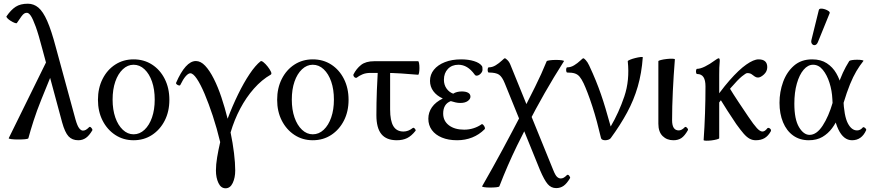

<svg xmlns="http://www.w3.org/2000/svg" viewBox="-20 -745 4694 1035"><path d="M402 11Q369 11 349.5 -10Q330 -31 315 -85L209 -478Q188 -559 172.5 -601.5Q157 -644 146 -660Q135 -676 125 -676Q117 -676 110.5 -672Q104 -668 95.5 -656.5Q87 -645 71 -621Q69 -618 59.5 -621.5Q50 -625 38.5 -632Q27 -639 20 -646.5Q13 -654 15 -657Q39 -692 64.5 -708.5Q90 -725 130 -725Q162 -725 187 -704Q212 -683 234.5 -632Q257 -581 281 -490L387 -101Q397 -66 407 -53.5Q417 -41 427 -41Q435 -41 442.5 -45Q450 -49 460 -59Q464 -63 468.5 -59.5Q473 -56 476 -51Q479 -46 478 -43Q461 -14 443 -1.5Q425 11 402 11ZM27 0 247 -447 275 -386 203 -209Q178 -147 161 -94Q144 -41 133 0Q132 4 115 5.5Q98 7 77 7Q56 7 41 5Q26 3 27 0Z M700 11Q645 11 601.5 -17.5Q558 -46 533 -95Q508 -144 508 -207Q508 -270 533 -319.5Q558 -369 601.5 -397Q645 -425 700 -425Q756 -425 799.5 -397Q843 -369 868 -319.5Q893 -270 893 -207Q893 -144 868 -95Q843 -46 799.5 -17.5Q756 11 700 11ZM700 -21Q733 -21 759 -45.5Q785 -70 799.5 -112Q814 -154 814 -208Q814 -263 799.5 -305Q785 -347 759 -371.5Q733 -396 700 -396Q668 -396 642 -371.5Q616 -347 601.5 -305Q587 -263 587 -208Q587 -154 601.5 -112Q616 -70 642 -45.5Q668 -21 700 -21Z M1196 270Q1171 270 1157.5 241.5Q1144 213 1144 174Q1144 142 1150.5 103Q1157 64 1167 21Q1149 -54 1127 -120.5Q1105 -187 1083 -239Q1061 -291 1041 -320.5Q1021 -350 1006 -350Q995 -350 981 -334Q967 -318 952 -287Q950 -283 944 -284.5Q938 -286 933 -290Q928 -294 929 -298Q954 -356 981 -386Q1008 -416 1036 -416Q1062 -416 1086 -390.5Q1110 -365 1132.5 -320.5Q1155 -276 1173.5 -220.5Q1192 -165 1207 -105Q1233 -174 1263.5 -236.5Q1294 -299 1325.5 -346Q1357 -393 1385 -415Q1390 -418 1401 -409Q1412 -400 1423 -386Q1434 -372 1440 -359.5Q1446 -347 1440 -343Q1391 -315 1349 -267.5Q1307 -220 1275 -159.5Q1243 -99 1223 -31Q1235 27 1241.5 80.5Q1248 134 1248 174Q1248 213 1234.5 241.5Q1221 270 1196 270Z M1666 11Q1611 11 1567.5 -17.5Q1524 -46 1499 -95Q1474 -144 1474 -207Q1474 -270 1499 -319.5Q1524 -369 1567.5 -397Q1611 -425 1666 -425Q1722 -425 1765.5 -397Q1809 -369 1834 -319.5Q1859 -270 1859 -207Q1859 -144 1834 -95Q1809 -46 1765.5 -17.5Q1722 11 1666 11ZM1666 -21Q1699 -21 1725 -45.5Q1751 -70 1765.5 -112Q1780 -154 1780 -208Q1780 -263 1765.5 -305Q1751 -347 1725 -371.5Q1699 -396 1666 -396Q1634 -396 1608 -371.5Q1582 -347 1567.5 -305Q1553 -263 1553 -208Q1553 -154 1567.5 -112Q1582 -70 1608 -45.5Q1634 -21 1666 -21Z M2119 11Q2063 11 2036 -22Q2009 -55 2009 -124Q2009 -190 2011.5 -257Q2014 -324 2018 -391H2083V-155Q2083 -94 2100.5 -65Q2118 -36 2155 -36Q2181 -36 2205 -55Q2209 -58 2213 -54.5Q2217 -51 2219.5 -46.5Q2222 -42 2220 -40Q2198 -12 2174.5 -0.5Q2151 11 2119 11ZM1904 -327Q1901 -324 1895.5 -326Q1890 -328 1887 -333.5Q1884 -339 1885 -343Q1901 -375 1926.5 -395Q1952 -415 1997 -415H2234Q2237 -415 2239 -404Q2241 -393 2241 -378.5Q2241 -364 2239 -353Q2237 -342 2234 -342Q2188 -346 2142.5 -349Q2097 -352 2051 -352H1977Q1952 -352 1933.5 -344Q1915 -336 1904 -327Z M2444 11Q2397 11 2362 -3.5Q2327 -18 2308 -44Q2289 -70 2289 -105Q2289 -139 2308.5 -167Q2328 -195 2367 -214Q2334 -229 2316 -253.5Q2298 -278 2298 -309Q2298 -343 2319 -369Q2340 -395 2378 -410Q2416 -425 2466 -425Q2505 -425 2535.5 -415.5Q2566 -406 2578 -389Q2580 -386 2580.5 -381Q2581 -376 2581 -369Q2581 -358 2570.5 -347.5Q2560 -337 2548 -337Q2547 -337 2543.5 -338.5Q2540 -340 2538 -344Q2519 -370 2497.5 -383Q2476 -396 2451 -396Q2416 -396 2394.5 -373.5Q2373 -351 2373 -315Q2373 -288 2387 -268Q2401 -248 2423 -240Q2432 -246 2444 -249Q2456 -252 2469 -252Q2491 -252 2503.5 -245Q2516 -238 2516 -224Q2516 -211 2501.5 -200.5Q2487 -190 2461 -190Q2448 -190 2435.5 -193Q2423 -196 2410 -200Q2389 -192 2379 -175Q2369 -158 2369 -133Q2369 -93 2400 -69.5Q2431 -46 2482 -46Q2508 -46 2532 -53.5Q2556 -61 2576 -75Q2579 -78 2584.5 -72.5Q2590 -67 2593 -59.5Q2596 -52 2592 -48Q2563 -19 2525.5 -4Q2488 11 2444 11Z M2579 259Q2637 158 2689 61.5Q2741 -35 2793 -135Q2829 -206 2864 -276Q2899 -346 2927 -415Q2929 -418 2944 -420Q2959 -422 2977.5 -422Q2996 -422 3009 -420Q3022 -418 3020 -415Q2965 -329 2916 -243Q2867 -157 2823 -71Q2794 -15 2767.5 39.5Q2741 94 2717.5 148Q2694 202 2672 259Q2671 263 2655.5 264.5Q2640 266 2621.5 266Q2603 266 2590 264Q2577 262 2579 259ZM2978 269Q2951 269 2932.5 247.5Q2914 226 2891 172L2701 -296Q2687 -331 2670 -342.5Q2653 -354 2615 -354Q2611 -354 2609.5 -361Q2608 -368 2609.5 -375Q2611 -382 2615 -382Q2634 -382 2652 -393Q2670 -404 2686 -419Q2698 -431 2702 -431Q2705 -431 2715.5 -421Q2726 -411 2733 -392L2962 171Q2973 199 2982.5 208Q2992 217 3003 217Q3011 217 3018.5 213Q3026 209 3036 199Q3042 194 3048.5 202.5Q3055 211 3053 215Q3036 244 3018.5 256.5Q3001 269 2978 269Z M3242 11Q3235 11 3228.5 8.5Q3222 6 3220 0Q3210 -43 3198 -87.5Q3186 -132 3173 -172Q3160 -212 3147.5 -244.5Q3135 -277 3126 -296Q3115 -319 3104.5 -331.5Q3094 -344 3079 -349Q3064 -354 3038 -354Q3034 -354 3032.5 -361Q3031 -368 3032.5 -375Q3034 -382 3038 -382Q3057 -382 3075 -393Q3093 -404 3109 -419Q3121 -431 3125 -431Q3128 -431 3137.5 -421Q3147 -411 3156 -392Q3177 -347 3192 -310Q3207 -273 3219.5 -237Q3232 -201 3244.5 -159Q3257 -117 3272 -63Q3316 -138 3345.5 -225Q3375 -312 3364 -415Q3364 -418 3376 -423Q3388 -428 3404 -432Q3420 -436 3432.5 -437.5Q3445 -439 3445 -436Q3439 -351 3418 -278.5Q3397 -206 3360.5 -138.5Q3324 -71 3272 0Q3268 5 3259.5 8Q3251 11 3242 11Z M3610 11Q3575 11 3552 -11.5Q3529 -34 3529 -78V-415Q3529 -418 3542.5 -421.5Q3556 -425 3574 -427Q3592 -429 3605 -428.5Q3618 -428 3618 -425Q3611 -338 3607 -253.5Q3603 -169 3603 -97Q3603 -42 3639 -42Q3655 -42 3671 -59Q3676 -64 3683.5 -56Q3691 -48 3688 -43Q3671 -13 3653.5 -1Q3636 11 3610 11Z M3773 10Q3778 -60 3780.5 -134.5Q3783 -209 3783 -279Q3783 -313 3772 -329.5Q3761 -346 3738 -346Q3734 -346 3732.5 -353Q3731 -360 3732.5 -367Q3734 -374 3738 -374Q3755 -374 3780.5 -386.5Q3806 -399 3833 -419Q3841 -425 3846.5 -428Q3852 -431 3854 -431Q3860 -431 3860 -417Q3858 -399 3857.5 -380Q3857 -361 3857 -342V0Q3857 3 3844 6.5Q3831 10 3814.5 12Q3798 14 3785.5 13.5Q3773 13 3773 10ZM3824 -149 3805 -167Q3862 -254 3912.5 -311.5Q3963 -369 4003 -397Q4043 -425 4069 -425Q4116 -425 4116 -383Q4116 -360 4098 -343.5Q4080 -327 4066 -327Q4056 -327 4048 -333Q4040 -339 4031.5 -345Q4023 -351 4008 -351Q4001 -351 3979.5 -333.5Q3958 -316 3920 -272Q3882 -228 3824 -149ZM4054 11Q4036 11 4020.5 2.5Q4005 -6 3988.5 -25Q3972 -44 3949 -76Q3925 -111 3901.5 -148Q3878 -185 3857 -219L3907 -280Q3933 -237 3961 -195Q3989 -153 4014 -116Q4043 -73 4060 -54.5Q4077 -36 4090 -36Q4097 -36 4103.5 -40.5Q4110 -45 4117 -54Q4120 -57 4125.5 -55Q4131 -53 4134.5 -48Q4138 -43 4135 -37Q4121 -12 4101.5 -0.5Q4082 11 4054 11Z M4340 11Q4291 11 4255.5 -14.5Q4220 -40 4201 -86Q4182 -132 4182 -191Q4182 -250 4201.5 -303.5Q4221 -357 4260 -391Q4299 -425 4358 -425Q4405 -425 4437 -404Q4469 -383 4488 -350Q4507 -317 4516 -280Q4525 -243 4526 -212Q4530 -120 4550 -81Q4570 -42 4600 -42Q4618 -42 4631 -58Q4634 -61 4638.5 -58.5Q4643 -56 4647 -51.5Q4651 -47 4649 -43Q4637 -16 4618 -2.5Q4599 11 4573 11Q4527 11 4499 -48Q4471 -107 4467 -210Q4465 -256 4451.5 -298.5Q4438 -341 4415.5 -368.5Q4393 -396 4363 -396Q4335 -396 4312 -369Q4289 -342 4275.5 -294.5Q4262 -247 4262 -186Q4262 -102 4287 -60Q4312 -18 4344 -18Q4382 -18 4414.5 -67.5Q4447 -117 4469 -193Q4485 -245 4497 -283Q4509 -321 4523.5 -352.5Q4538 -384 4558 -416Q4560 -419 4572.5 -421Q4585 -423 4600.5 -423Q4616 -423 4626.5 -421Q4637 -419 4634 -416Q4614 -391 4596.5 -361.5Q4579 -332 4562 -290.5Q4545 -249 4526 -186Q4516 -153 4501.5 -118Q4487 -83 4465.5 -54Q4444 -25 4413.5 -7Q4383 11 4340 11ZM4389 -518Q4383 -504 4373.5 -502Q4364 -500 4357.5 -508Q4351 -516 4354 -529L4394 -691Q4396 -698 4405.5 -698.5Q4415 -699 4427 -695Q4439 -691 4447 -685Q4455 -679 4452 -673Z"/></svg>

Font: Junicode VF
Style: Regular
Weight: 400
Designer: Peter S. Baker
Version: Version 2.213